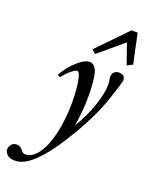

<svg xmlns="http://www.w3.org/2000/svg" viewBox="-258 -798 861 1113"><g transform="rotate(20 172.5 -241.5)"><path d="M202.6 -511.7 179.2 -531.7 354 -712.4H392.1L431.2 -529.3L397.5 -511.7L353 -637.7ZM-22.5 228.5Q-57.6 228.5 -72.5 212.9Q-87.4 197.3 -87.4 181.6Q-87.4 166.5 -76.2 151.6Q-64.9 136.7 -43.9 136.7Q-20.5 136.7 -6.3 157.2Q4.9 173.8 20.5 173.8Q63.5 173.8 98.6 124.8Q133.8 75.7 153.8 -10.7Q173.8 -97.2 173.8 -202.6Q173.8 -277.3 164.1 -331.1Q154.3 -384.8 139.2 -384.8Q128.9 -384.8 105.2 -365.5Q81.5 -346.2 56.6 -315.4L40.5 -324.2Q71.3 -379.4 115.2 -418.7Q159.2 -458 189 -458Q223.6 -458 237.1 -411.6Q250.5 -365.2 250.5 -267.1Q250.5 -178.2 234.9 -83Q283.2 -162.6 309.1 -241Q335 -319.3 335 -367.7Q335 -393.1 329.1 -418Q334 -458 371.6 -458Q409.2 -458 409.2 -420.9Q387.2 -343.3 365 -281.7Q342.8 -220.2 316.2 -166.5Q289.6 -112.8 267.6 -74.5Q245.6 -36.1 209.5 21.5Q152.3 112.3 91.8 170.4Q31.2 228.5 -22.5 228.5Z"/></g></svg>

Font: Elstob 8pt Medium
Style: Italic
Weight: 500
Italic angle: -20°
Designer: Peter S. Baker
Version: Version 1.015